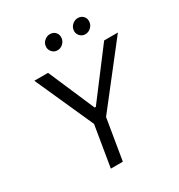

<svg xmlns="http://www.w3.org/2000/svg" viewBox="-213 -1078 1140 1221"><g transform="rotate(-30 357.0 -467.5)"><path d="M100.9 -727.3H201.7L348 -387.8H356.5L613.6 -727.3H714.5L380.7 -299.7L331 0H242.9L292.6 -299.7ZM529.8 -821Q506.4 -821 490.4 -839.5Q474.4 -858 478.7 -883.5Q482.6 -905.9 500.4 -920.3Q518.1 -934.7 538.4 -934.7Q565 -934.7 580.1 -916.7Q595.2 -898.8 590.9 -872.2Q587.7 -851.9 570.5 -836.5Q553.3 -821 529.8 -821ZM325.3 -821Q301.8 -821 285.9 -840Q269.9 -859 274.1 -883.5Q277.3 -905.9 295.5 -920.3Q313.6 -934.7 333.8 -934.7Q360.4 -934.7 375.5 -916.7Q390.6 -898.8 386.4 -872.2Q383.2 -851.9 365.9 -836.5Q348.7 -821 325.3 -821Z"/></g></svg>

Font: Inter UI
Style: Italic
Weight: 400
Italic angle: -9.39999°
Designer: Rasmus Andersson
Foundry: rsms
Version: 3.2;8d6f07862